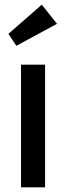

<svg xmlns="http://www.w3.org/2000/svg" viewBox="-20 -802 283 822"><path d="M70 0V-525H173V0ZM50 -606 16 -657 159 -782 224 -700Z"/></svg>

Font: Lexend
Style: Regular
Weight: 400
Designer: Bonnie Shaver-Troup, Thomas Jockin
Foundry: Lexend
Version: Version 1.007; ttfautohint (v1.8.3)